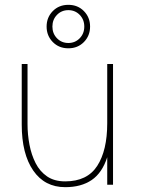

<svg xmlns="http://www.w3.org/2000/svg" viewBox="-20 -765 588 795"><path d="M173 -655Q173 -693 198.5 -719Q224 -745 263 -745Q302 -745 327.5 -719Q353 -693 353 -655Q353 -617 327.5 -591Q302 -565 263 -565Q224 -565 198.5 -591Q173 -617 173 -655ZM329 -655Q329 -684 310 -703.5Q291 -723 263 -723Q235 -723 216 -703.5Q197 -684 197 -655Q197 -626 216 -606.5Q235 -587 263 -587Q291 -587 310 -606.5Q329 -626 329 -655ZM94 -251Q94 -208 102 -166Q110 -124 127.5 -89.5Q145 -55 175 -34.5Q205 -14 250 -14Q341 -14 382.5 -78Q424 -142 424 -255V-500H448V0H424V-114Q403 -49 359.5 -19.5Q316 10 250 10Q165 10 117.5 -59Q70 -128 70 -249V-500H94Z"/></svg>

Font: Haskoy Thin
Style: Regular
Weight: 100
Designer: Ertekin Erdin
Foundry: Ertekin Erdin
Version: Version 2.000; ttfautohint (v1.8.4.7-5d5b)